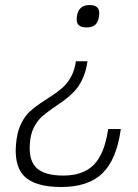

<svg xmlns="http://www.w3.org/2000/svg" viewBox="-20 -522 548 762"><path d="M327.1 -278.8Q321.8 -239.3 307.4 -208.5Q293 -177.7 273.9 -158.2Q254.9 -138.7 233.2 -122.8Q211.4 -106.9 189.9 -92.5Q168.5 -78.1 150.1 -62.5Q131.8 -46.9 118.4 -23.7Q105 -0.5 100.6 29.8Q89.8 105.5 120.8 140.1Q151.9 174.8 231.4 174.8Q311 174.8 353.3 130.9Q395.5 86.9 409.2 -9.8H459.5Q442.9 110.8 386.7 165.5Q330.6 220.2 223.1 220.2Q116.2 220.2 74 174.8Q31.7 129.4 45.9 29.8Q51.3 -6.8 65.7 -34.9Q80.1 -63 99.6 -80.6Q119.1 -98.1 141.6 -113Q164.1 -127.9 186.5 -142.6Q209 -157.2 228.3 -174.1Q247.6 -190.9 262 -217.5Q276.4 -244.1 281.2 -278.8ZM323.2 -413.1Q300.8 -413.1 291.3 -423.6Q281.7 -434.1 285.2 -457Q291.5 -502 335.4 -502Q358.4 -502 367.4 -491Q376.5 -480 373 -457Q369.6 -434.1 357.9 -423.6Q346.2 -413.1 323.2 -413.1Z"/></svg>

Font: Fivo Sans Light
Style: Regular
Weight: 300
Designer: Alexander Slobzheninov
Foundry: Alexander Slobzheninov
Version: 1.0